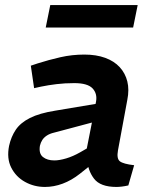

<svg xmlns="http://www.w3.org/2000/svg" viewBox="-20 -732 595 760"><path d="M488 2Q475 5 462.5 6.5Q450 8 441 8Q377 8 352 -25Q327 -58 325 -103L320 -126L360 -329Q366 -361 346.5 -382Q327 -403 274 -403Q237 -403 204 -399Q171 -395 142 -389L115 -383L102 -472L129 -481Q173 -495 219 -505.5Q265 -516 314 -516Q361 -516 396.5 -503Q432 -490 454 -466Q476 -442 484 -409.5Q492 -377 484 -337L447 -137Q441 -104 454.5 -93.5Q468 -83 511 -78ZM158 8Q115 8 79 -12Q43 -32 24.5 -68.5Q6 -105 16 -155Q24 -191 42.5 -218.5Q61 -246 98.5 -265Q136 -284 199 -294L378 -324L363 -252L194 -207Q177 -203 165.5 -195.5Q154 -188 147.5 -178Q141 -168 138 -155Q133 -124 150 -110.5Q167 -97 195 -97Q215 -97 242 -105Q269 -113 297 -129L344 -156L355 -91L296 -44Q263 -18 228 -5Q193 8 158 8ZM161 -623 179 -712H525L507 -623Z"/></svg>

Font: REM Medium
Style: Italic
Weight: 500
Italic angle: -11°
Designer: Octavio Pardo
Foundry: Ashler Design
Version: Version 1.005;gftools[0.9.28]